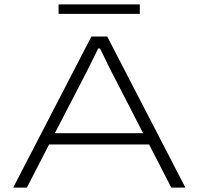

<svg xmlns="http://www.w3.org/2000/svg" viewBox="-20 -852 902 872"><path d="M40 0 395 -686H467L822 0H758L657 -196H203L102 0ZM229 -247H630L504 -492Q497 -505 488 -522.5Q479 -540 469.5 -559.5Q460 -579 451 -598Q442 -617 434 -632H426Q415 -609 401 -581Q387 -553 375 -529Q363 -505 356 -492ZM246 -789V-832H615V-789Z"/></svg>

Font: Archivo Expanded Thin
Style: Regular
Weight: 250
Width: 7
Designer: Hector Gatti
Foundry: Omnibus-Type
Version: Version 2.001